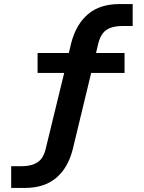

<svg xmlns="http://www.w3.org/2000/svg" viewBox="-20 -735 711 945"><path d="M35 190V83H89Q135 83 165 63.5Q195 44 206 -7L301 -397L325 -376H165V-474H341L314 -454L331 -525Q355 -616 413.5 -665.5Q472 -715 568 -715H633V-607H581Q532 -607 503.5 -587.5Q475 -568 463 -518L448 -454L430 -474H593V-376H411L434 -398L338 0Q315 91 256.5 140.5Q198 190 102 190Z"/></svg>

Font: Nunito Sans 10pt SemiExpanded
Style: Bold
Weight: 700
Width: 6
Designer: Vernon Adams
Foundry: Vernon Adams
Version: Version 3.101;gftools[0.9.27]